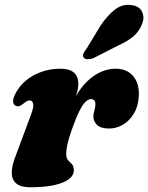

<svg xmlns="http://www.w3.org/2000/svg" viewBox="-20 -774 624 809"><path d="M45.5 -328.5Q36 -333.5 35.2 -346.8Q34.5 -360 45.5 -380.5Q61.5 -411.5 89.5 -434.8Q117.5 -458 154.5 -471.2Q191.5 -484.5 235 -484.5Q273 -484.5 291.5 -468Q310 -451.5 310 -420.5Q310 -402 303 -379.5Q296 -357 286.5 -332.8Q277 -308.5 269 -284.2Q261 -260 259.5 -238.5L249.5 -242Q268 -312 294 -359Q320 -406 349.8 -433.5Q379.5 -461 409.2 -472.8Q439 -484.5 466 -484.5Q514.5 -484.5 540.8 -453.8Q567 -423 565 -373Q563.5 -329 545.2 -297.5Q527 -266 499.2 -249.2Q471.5 -232.5 439.5 -232.5Q404 -232.5 388.8 -247.8Q373.5 -263 373.5 -281.5Q373.5 -296 377.8 -309.2Q382 -322.5 382 -335.5Q382 -345.5 377 -351Q372 -356.5 364 -356.5Q352.5 -356.5 340.2 -345Q328 -333.5 313.8 -304.8Q299.5 -276 281 -223.5Q269 -188 264 -165.8Q259 -143.5 259 -125.5Q259 -107 267 -98.8Q275 -90.5 283 -82.2Q291 -74 291 -56Q291 -35.5 270.8 -19.5Q250.5 -3.5 209.8 5.8Q169 15 107 15Q67.5 15 48.8 -0.8Q30 -16.5 29.5 -44.8Q29 -73 44 -112L110.5 -290.5Q123.5 -324.5 119.5 -337.8Q115.5 -351 105.5 -351Q100 -351 94.2 -348.2Q88.5 -345.5 79.5 -338Q68 -328.5 60.5 -326.8Q53 -325 45.5 -328.5ZM404.5 -667.5Q433.5 -710 464.8 -734Q496 -758 533.5 -752.5Q568 -748.5 579 -723.5Q590 -698.5 578 -671.5Q566 -641 541.5 -620.2Q517 -599.5 474.5 -580.5L372.5 -528.5Q360 -524 348.8 -524.5Q337.5 -525 332.5 -531.5Q327 -539 331.2 -548.2Q335.5 -557.5 343.5 -567Z"/></svg>

Font: Fraunces Black
Style: Italic
Weight: 900
Italic angle: -16°
Version: Version 1.000;[b76b70a41]